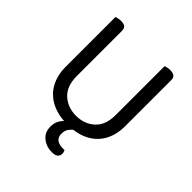

<svg xmlns="http://www.w3.org/2000/svg" viewBox="-215 -754 1080 1080"><g transform="rotate(45 324.5 -214.0)"><path d="M324 13Q249 13 196 -14.5Q143 -42 115.5 -92.5Q88 -143 88 -210V-292H169V-217Q169 -137 213.5 -96.5Q258 -56 324 -56Q390 -56 434.5 -96.5Q479 -137 479 -217V-292H561V-210Q561 -143 533.5 -92.5Q506 -42 453 -14.5Q400 13 324 13ZM169 -251H88V-606Q93 -608 103.5 -610.5Q114 -613 126 -613Q148 -613 158.5 -604.5Q169 -596 169 -576ZM561 -251H479V-606Q484 -608 494.5 -610.5Q505 -613 517 -613Q539 -613 550 -604.5Q561 -596 561 -576ZM337 -17 389 -5Q368 9 352.5 27Q337 45 337 73Q337 100 354 113Q371 126 400 126H415Q418 132 419.5 138Q421 144 421 149Q421 165 410 175Q399 185 372 185Q329 185 297 159.5Q265 134 265 89Q265 59 277 38.5Q289 18 306 4Q323 -10 337 -17Z"/></g></svg>

Font: Baloo Paaji 2
Style: Regular
Weight: 400
Designer: Shuchita Grover, Noopur Datye and Ek Type
Foundry: Ek Type
Version: Version 1.700